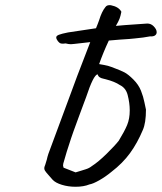

<svg xmlns="http://www.w3.org/2000/svg" viewBox="-20 -696 619 734"><path d="M579 -573Q579 -565 572.5 -560.5Q566 -556 554 -557Q529 -552 495 -549L474 -547Q440 -545 396 -541Q374 -494 359 -451Q364 -450 378.5 -447.5Q393 -445 406 -440Q441 -427 455.5 -419.5Q470 -412 490 -392Q510 -372 519 -349Q528 -326 532 -305.5Q536 -285 538 -277Q538 -226 526 -199Q505 -149 477 -110.5Q449 -72 406 -39Q383 -20 359 -6.5Q335 7 322 9Q300 18 269 18Q241 18 216.5 10.5Q192 3 181 -9L167 -25Q156 -37 152 -43.5Q148 -50 150 -58Q152 -62 159 -86Q160 -90 161.5 -96.5Q163 -103 165 -108L251 -340L275 -405L325 -535L263 -528L251 -527Q242 -527 231 -530L221 -529Q213 -529 209.5 -531Q206 -533 201 -539Q195 -547 195 -553Q195 -559 205 -563Q215 -567 240 -572L347 -588Q351 -598 354 -605.5Q357 -613 359 -619Q369 -652 383 -669Q389 -678 404 -676Q434 -670 444 -651Q441 -635 437 -624.5Q433 -614 423 -597L457 -600L514 -604L543 -606Q557 -606 567 -596Q579 -584 579 -573ZM353 -412Q337 -409 309 -324L300 -300Q291 -277 280 -246Q269 -215 261 -194Q259 -189 252 -168Q245 -148 235 -115.5Q225 -83 222 -71L221 -63Q221 -61 223 -55L269 -37L292 -44Q295 -45 308 -49Q321 -53 331 -61Q356 -77 388 -108.5Q420 -140 434 -158Q456 -194 466 -218Q476 -242 476 -274Q476 -302 468 -333Q461 -360 438 -371Q419 -384 384 -393Q382 -394 374 -395.5Q366 -397 360.5 -401Q355 -405 353 -412Z"/></svg>

Font: Caveat
Style: Regular
Weight: 400
Designer: Pablo Impallari
Foundry: Pablo Impallari
Version: Version 1.500; ttfautohint (v1.6)